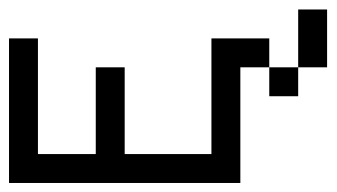

<svg xmlns="http://www.w3.org/2000/svg" viewBox="-176 -364 728 415"><g transform="rotate(-90 187.5 -156.0)"><path d="M0 -437.5V-500H62.5V-437.5ZM62.5 -437.5V-500H125V-437.5ZM125 -437.5V-500H187.5V-437.5ZM187.5 -437.5V-500H250V-437.5ZM250 -437.5V-500H312.5V-437.5ZM0 -375V-437.5H62.5V-375ZM0 -312.5V-375H62.5V-312.5ZM0 -250V-312.5H62.5V-250ZM0 -187.5V-250H62.5V-187.5ZM0 -125V-187.5H62.5V-125ZM0 -62.5V-125H62.5V-62.5ZM0 0V-62.5H62.5V0ZM62.5 0V-62.5H125V0ZM125 0V-62.5H187.5V0ZM187.5 0V-62.5H250V0ZM250 0V-62.5H312.5V0ZM62.5 -250V-312.5H125V-250ZM125 -250V-312.5H187.5V-250ZM187.5 -250V-312.5H250V-250ZM250 62.5V0H312.5V62.5ZM187.5 125V62.5H250V125ZM250 187.5V125H312.5V187.5ZM312.5 187.5V125H375V187.5Z"/></g></svg>

Font: AprilSans
Style: Regular
Weight: 400
Designer: typesprite
Version: Version 1.001;PS 001.001;hotconv 1.0.88;makeotf.lib2.5.64775